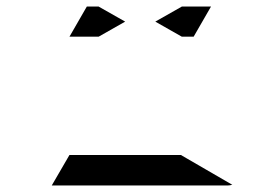

<svg xmlns="http://www.w3.org/2000/svg" viewBox="-20 -566 856 586"><path d="M535 -546H624L571 -454H535L454 -500ZM281 -454H238H192L245 -546H281L362 -500ZM532 -93 689 -2Q681 0 676 0H140Q140 0 138 0L192 -93H195H226H362H454Z"/></svg>

Font: DSEG14 Modern Mini
Style: Regular
Weight: 400
Designer: Keshikan(Twitter:@keshinomi_88pro)
Version: Version 0.46